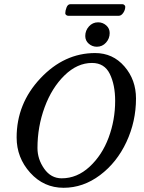

<svg xmlns="http://www.w3.org/2000/svg" viewBox="-20 -872 686 912"><path d="M314 -852H562Q567 -852 571 -848Q575 -844 575 -840Q575 -825 565.5 -811Q556 -797 544 -797H304Q299 -797 294.5 -800.5Q290 -804 290 -809Q290 -821 296 -836.5Q302 -852 314 -852ZM446 -766Q468 -766 484.5 -751.5Q501 -737 501 -715Q501 -689 483.5 -669.5Q466 -650 440 -650Q418 -650 401.5 -664.5Q385 -679 385 -701Q385 -727 402.5 -746.5Q420 -766 446 -766ZM158 -169Q158 -116 190 -70.5Q222 -25 273 -25Q346 -25 405.5 -80Q465 -135 496 -218.5Q527 -302 527 -393Q527 -469 501.5 -521Q476 -573 417 -573Q347 -573 286.5 -514Q226 -455 192 -362.5Q158 -270 158 -169ZM432 -620Q516 -620 571 -556.5Q626 -493 626 -404Q626 -295 580.5 -197.5Q535 -100 455 -40Q375 20 282 20Q188 20 123.5 -51.5Q59 -123 59 -219Q59 -380 172 -500Q285 -620 432 -620Z"/></svg>

Font: EB Garamond 08
Style: Italic
Weight: 400
Italic angle: -14°
Version: Version 0.016